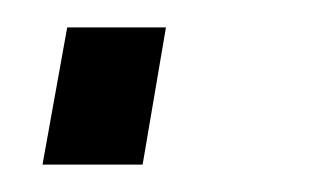

<svg xmlns="http://www.w3.org/2000/svg" viewBox="-20 -120 227 140"><path d="M11 0 29 -100H101L84 0Z"/></svg>

Font: Archivo ExtraCondensed Light
Style: Italic
Weight: 300
Width: 2
Italic angle: -10°
Designer: Hector Gatti
Foundry: Omnibus-Type
Version: Version 2.001